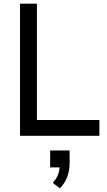

<svg xmlns="http://www.w3.org/2000/svg" viewBox="-20 -739 584 1045"><path d="M89 0V-719H181V-86H521V0ZM306 286 267 256Q289 232 297 208.5Q305 185 305 160L326 172H253V80H359V147Q359 188 346.5 222.5Q334 257 306 286Z"/></svg>

Font: Nunitoga
Style: Medium
Weight: 500
Designer: Vernon Adams
Foundry: Vernon Adams
Version: Version 1.0